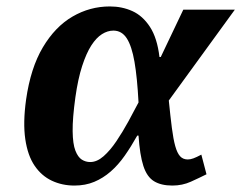

<svg xmlns="http://www.w3.org/2000/svg" viewBox="-20 -566 749 596"><path d="M211 10Q173 10 141 -5Q109 -20 87.5 -51.5Q66 -83 58.5 -134Q51 -185 61 -257Q75 -355 113 -419Q151 -483 205 -514.5Q259 -546 321 -546Q359 -546 391 -531.5Q423 -517 445.5 -482.5Q468 -448 475 -389H479L549 -536H709L504 -254Q509 -204 513.5 -169Q518 -134 524 -112.5Q530 -91 539 -81Q548 -71 563 -71Q571 -71 580.5 -74.5Q590 -78 605 -86L621 -25Q599 -14 572.5 -2Q546 10 515 10Q480 10 458 -3.5Q436 -17 425 -51Q414 -85 410 -145H406Q387 -111 367 -82.5Q347 -54 323.5 -33.5Q300 -13 272.5 -1.5Q245 10 211 10ZM260 -63Q281 -63 301.5 -81Q322 -99 341.5 -128Q361 -157 378.5 -189Q396 -221 410 -248Q406 -325 397.5 -374Q389 -423 373.5 -447Q358 -471 332 -471Q314 -471 296.5 -460Q279 -449 263.5 -425Q248 -401 235 -361Q222 -321 214 -264Q205 -199 205.5 -159Q206 -119 214 -98.5Q222 -78 234 -70.5Q246 -63 260 -63Z"/></svg>

Font: Noto Serif
Style: Italic
Weight: 400
Italic angle: -12°
Designer: Monotype Design Team
Foundry: Monotype Imaging Inc.
Version: Version 2.013